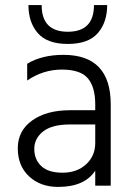

<svg xmlns="http://www.w3.org/2000/svg" viewBox="-20 -731 526 756"><path d="M402 -711Q402 -643 365 -600.5Q328 -558 247 -558Q166 -558 129 -600.5Q92 -643 92 -711H144Q144 -606 247 -606Q350 -606 350 -711ZM209 5Q139 5 94.5 -36.5Q50 -78 50 -147Q50 -216 106.5 -256.5Q163 -297 256 -297H355V-320Q355 -388 326 -422.5Q297 -457 223.5 -457Q150 -457 87 -414V-480Q145 -515 230 -515Q416 -515 416 -320V0H355V-59Q313 5 209 5ZM355 -168V-241H256Q185 -241 150 -213.5Q115 -186 115 -144.5Q115 -103 142.5 -77Q170 -51 226.5 -51Q283 -51 319 -84Q355 -117 355 -168Z"/></svg>

Font: Hind Colombo Light
Style: Regular
Weight: 300
Designer: Jyotish Sonowal, Aditi Pimprikar
Foundry: Indian Type Foundry
Version: Version 1.000;PS 1.0;hotconv 1.0.86;makeotf.lib2.5.63406; tt